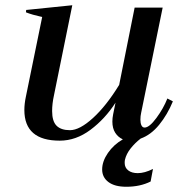

<svg xmlns="http://www.w3.org/2000/svg" viewBox="-20 -527 680 733"><path d="M457 83Q456 87 456 95Q456 113 469.5 123.5Q483 134 506 134Q532 134 564 118L555 166Q515 186 462 186Q418 186 394 168Q370 150 370 120Q370 89 392 57Q414 25 449 5Q431 -3 420 -20Q409 -37 409 -63Q409 -76 412 -91L421 -135Q381 -73 325.5 -31.5Q270 10 208 10Q73 10 73 -107Q73 -131 79 -159L141 -462Q101 -471 79 -480L80 -489L256 -507L186 -163Q179 -131 179 -103Q179 -64 196 -47Q213 -30 247 -30Q284 -30 335 -76.5Q386 -123 435 -203L494 -498H601L519 -97Q516 -84 516 -70Q516 -57 520 -48.5Q524 -40 532 -40Q550 -40 577 -76.5Q604 -113 619 -151L640 -140Q619 -89 587.5 -50.5Q556 -12 517 2Q495 19 478.5 40Q462 61 457 83Z"/></svg>

Font: Trirong Medium
Style: Italic
Weight: 500
Italic angle: -12°
Designer: Katatrad Team
Foundry: CadsonDemak
Version: Version 1.001